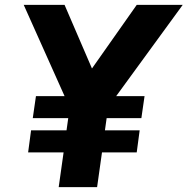

<svg xmlns="http://www.w3.org/2000/svg" viewBox="-20 -765 767 785"><path d="M377 0 397 -142H539L551 -232H409L416 -282H558L571 -372H455L727 -745H539L356 -485L244 -745H77L244 -372H127L114 -282H259L252 -232H107L95 -142H240L220 0Z"/></svg>

Font: Plus Jakarta Sans ExtraBold
Style: Italic
Weight: 800
Italic angle: -8°
Designer: Gumpita Rahayu
Foundry: Tokotype
Version: Version 2.071;gftools[0.9.30]